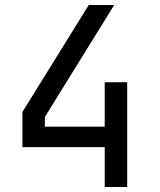

<svg xmlns="http://www.w3.org/2000/svg" viewBox="-20 -750 640 770"><path d="M400 0V-160H70V-301L336 -730H438L160 -281V-242H400V-420H490V0Z"/></svg>

Font: JetBrains Mono
Style: Regular
Weight: 400
Monospace: yes
Designer: Philipp Nurullin, Konstantin Bulenkov
Foundry: JetBrains
Version: Version 2.305